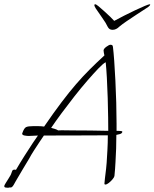

<svg xmlns="http://www.w3.org/2000/svg" viewBox="-52 -850 725 901"><path d="M651 -830Q651 -830 652 -829.5Q653 -829 653 -828Q652 -824 645 -818.5Q638 -813 634 -811Q614 -798 589.5 -782Q565 -766 543 -751Q521 -736 508 -725Q493 -710 476 -710Q460 -710 453 -725Q446 -741 428 -766Q410 -791 397 -811Q396 -813 393 -818.5Q390 -824 391 -828Q393 -830 395 -830Q399 -830 410.5 -820.5Q422 -811 437 -797.5Q452 -784 465 -771.5Q478 -759 484 -752Q504 -763 530.5 -776.5Q557 -790 582.5 -802Q608 -814 627 -822Q646 -830 651 -830ZM-16 31Q-20 31 -26 30Q-32 29 -32 23Q-32 20 -25.5 9.5Q-19 -1 -12 -12Q-5 -23 -3 -27Q0 -32 1.5 -37.5Q3 -43 5 -47Q7 -54 17 -54Q21 -54 23 -53Q41 -84 62.5 -118Q84 -152 102 -179Q120 -206 126 -214Q116 -214 105 -213Q94 -212 82 -212Q75 -212 63.5 -214Q52 -216 52 -223Q52 -224 52.5 -224.5Q53 -225 53 -226Q61 -249 70.5 -253.5Q80 -258 102 -258Q115 -258 128.5 -258Q142 -258 155 -256Q201 -323 237 -370.5Q273 -418 304.5 -454.5Q336 -491 368 -523Q400 -555 438 -590Q437 -595 435.5 -601.5Q434 -608 434 -613Q434 -621 447 -630.5Q460 -640 466 -640Q470 -640 473.5 -638.5Q477 -637 478 -630Q481 -606 484 -564.5Q487 -523 489.5 -472Q492 -421 493.5 -368.5Q495 -316 495 -270V-236H499Q501 -236 511.5 -235.5Q522 -235 522 -232Q522 -224 509.5 -220.5Q497 -217 494 -217Q494 -183 493 -153Q492 -123 490 -90Q489 -74 488 -57.5Q487 -41 485 -24Q484 -18 476 -8.5Q468 1 458.5 8.5Q449 16 442 16Q438 16 438 12Q438 10 440.5 -13.5Q443 -37 446 -59Q447 -63 448.5 -86.5Q450 -110 452 -144.5Q454 -179 454 -215Q430 -215 350.5 -214.5Q271 -214 154 -214Q147 -204 134 -184.5Q121 -165 107.5 -144Q94 -123 85 -106Q71 -82 53.5 -53.5Q36 -25 22 0Q20 4 12.5 17Q5 30 -2 30Q-2 30 -3 30Q-4 30 -5 29Q-8 31 -16 31ZM456 -236Q456 -256 455.5 -298Q455 -340 453.5 -389.5Q452 -439 449.5 -484.5Q447 -530 444 -558Q432 -552 409.5 -528.5Q387 -505 357.5 -471Q328 -437 297 -397.5Q266 -358 237.5 -319.5Q209 -281 188 -250Q196 -248 205.5 -245Q215 -242 221 -238Q235 -239 253 -238.5Q271 -238 290 -238Q332 -238 373.5 -237.5Q415 -237 456 -236Z"/></svg>

Font: Moon Dance
Style: Regular
Weight: 400
Designer: Robert E. Leuschke
Foundry: Robert E. Leuschke
Version: Version 1.010; ttfautohint (v1.8.3)